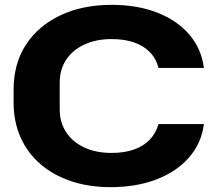

<svg xmlns="http://www.w3.org/2000/svg" viewBox="-20 -760 892 791"><path d="M435 11Q346 11 273 -13.5Q200 -38 147 -83.5Q94 -129 65 -193.5Q36 -258 36 -338V-390Q36 -498 87 -576Q138 -654 229 -697Q320 -740 440 -740Q546 -740 628 -708Q710 -676 760 -617.5Q810 -559 820 -480H633Q623 -519 597 -545.5Q571 -572 531.5 -585.5Q492 -599 440 -599Q375 -599 326.5 -576Q278 -553 252 -513Q226 -473 226 -419V-309Q226 -256 252.5 -215.5Q279 -175 327 -152.5Q375 -130 440 -130Q491 -130 530.5 -143.5Q570 -157 596 -183.5Q622 -210 633 -249H820Q810 -170 759 -111.5Q708 -53 625 -21Q542 11 435 11Z"/></svg>

Font: Hubot Sans SemiExpanded
Style: Bold
Weight: 700
Width: 6
Designer: Deni Anggara
Foundry: GitHub, Inc., Subsidiary of Microsoft Corporation
Version: Version 2.000